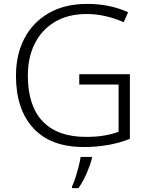

<svg xmlns="http://www.w3.org/2000/svg" viewBox="-20 -745 764 986"><path d="M387 -364H647V-32Q542 10 410 10Q240 10 151 -87Q62 -184 62 -356Q62 -465 105.5 -548Q149 -631 231 -678Q313 -725 428 -725Q544 -725 638 -682L615 -631Q570 -651 522 -662Q474 -673 425 -673Q330 -673 262.5 -633Q195 -593 159 -522Q123 -451 123 -357Q123 -202 199 -122Q275 -42 422 -42Q474 -42 515 -49Q556 -56 589 -68V-311H387ZM452 68Q444 101 425.5 144Q407 187 383 221H350V212Q358 196 367 168.5Q376 141 383.5 111.5Q391 82 394 61H452Z"/></svg>

Font: RS Noto Sans Light
Style: Regular
Weight: 300
Designer: Monotype Design Team
Foundry: Monotype Imaging Inc.
Version: Version 3.10